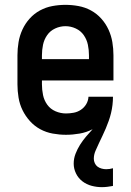

<svg xmlns="http://www.w3.org/2000/svg" viewBox="-20 -548 540 792"><path d="M400 224Q379 224 358 218.5Q337 213 320 200Q303 187 293.5 167.5Q284 148 284 127Q284 106 291.5 86.5Q299 67 310 49.5Q321 32 334.5 16Q348 0 362 -15Q337 -2 308.5 3Q280 8 252 8Q225 8 197.5 3Q170 -2 146 -15Q122 -28 103.5 -48.5Q85 -69 73 -93.5Q61 -118 56.5 -145.5Q52 -173 52 -200V-320Q52 -347 56.5 -374Q61 -401 72.5 -426Q84 -451 102.5 -471.5Q121 -492 145 -505Q169 -518 196 -523Q223 -528 250 -528Q277 -528 304 -523Q331 -518 355 -505Q379 -492 397.5 -471.5Q416 -451 427.5 -426Q439 -401 443.5 -374Q448 -347 448 -320V-216H153V-200Q153 -178 157.5 -156Q162 -134 175 -116Q188 -98 209 -89Q230 -80 252 -80Q268 -80 284 -83Q300 -86 313.5 -95Q327 -104 335.5 -118Q344 -132 345 -149H446Q446 -132 444 -115Q442 -98 438 -81.5Q434 -65 428.5 -49.5Q423 -34 416.5 -18.5Q410 -3 402.5 12.5Q395 28 388 43Q381 58 374 74Q367 90 367 107Q367 116 371 125Q375 134 382.5 139.5Q390 145 399.5 147.5Q409 150 418 150Q425 150 432 149Q439 148 446 146V219Q435 221 423.5 222.5Q412 224 400 224ZM347 -304V-320Q347 -342 342.5 -363.5Q338 -385 325.5 -403Q313 -421 292.5 -430.5Q272 -440 250 -440Q228 -440 207.5 -430.5Q187 -421 174.5 -403Q162 -385 157.5 -363.5Q153 -342 153 -320V-304Z"/></svg>

Font: Iosevka Curly Semibold
Style: Regular
Weight: 600
Monospace: yes
Designer: Belleve Invis
Foundry: Belleve Invis
Version: Version 22.1.2; ttfautohint (v1.8.4)